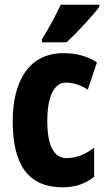

<svg xmlns="http://www.w3.org/2000/svg" viewBox="-20 -786 455 816"><path d="M402 -757V-766H238C217 -721 191 -672 158 -619V-606H263C311 -651 375 -720 402 -757ZM247 10C297 10 343 -4 380 -35V-158C342 -129 302 -114 263 -114C209 -114 181 -167 181 -272C181 -378 211 -435 260 -435C291 -435 322 -425 353 -405L392 -521C351 -547 307 -560 249 -560C100 -560 34 -436 34 -272C34 -79 104 10 247 10Z"/></svg>

Font: Noto Sans Myanmar ExtraCondensed ExtraBold
Style: Regular
Weight: 800
Width: 2
Designer: Monotype Design Team
Foundry: Monotype Imaging Inc.
Version: Version 2.107